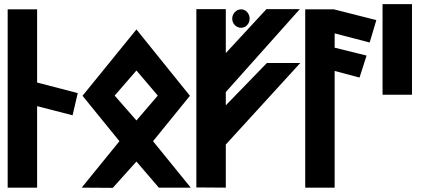

<svg xmlns="http://www.w3.org/2000/svg" viewBox="-20 -905 2029 926"><path d="M159 0V-393L330 -349L355 -456L159 -507V-860H17V0Z M741 -444 638 -324 533 -444 638 -565ZM378 -443 556 -224 374 0 524 1 638 -126 746 0H900L718 -224L896 -443L638 -763Z M1069 0V-208L1428 -601H1267L1069 -397V-461L1426 -861H1265L1069 -649V-861H927V-1ZM1143 -771C1167 -771 1184 -792 1184 -815C1184 -838 1167 -860 1143 -860C1119 -860 1100 -839 1100 -815C1100 -791 1119 -771 1143 -771Z M1452 0H1594V-563L1714 -531L1748 -637L1594 -675V-744L1763 -700L1795 -808L1590 -860H1452Z M1967 -448V-885H1825V-448Z"/></svg>

Font: Ny Stormning
Style: Hf
Weight: 700
Designer: Robert Jablonski, Mew Too
Foundry: Cannot Into Space Fonts
Version: Version 0.90